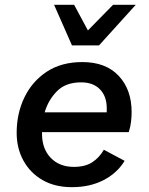

<svg xmlns="http://www.w3.org/2000/svg" viewBox="-20 -766 615 795"><path d="M278 9Q207 9 156 -20.5Q105 -50 77 -101Q49 -152 49 -216Q49 -296 81 -362.5Q113 -429 173.5 -469Q234 -509 321 -509Q418 -509 471.5 -452Q525 -395 525 -302Q525 -282 522.5 -261Q520 -240 513 -219H154Q154 -216 154 -212Q154 -150 190 -112.5Q226 -75 286 -75Q333 -75 362.5 -94.5Q392 -114 410 -146L496 -100Q465 -49 408.5 -20Q352 9 278 9ZM316 -425Q252 -425 216 -388.5Q180 -352 165 -301H422Q422 -309 422 -318Q422 -367 394 -396Q366 -425 316 -425ZM278 -578 204 -746H287L344 -640L448 -746H542L390 -578Z"/></svg>

Font: Work Sans Medium
Style: Italic
Weight: 500
Italic angle: -13°
Designer: Wei Huang
Foundry: Wei Huang
Version: Version 2.012; ttfautohint (v1.8.3)